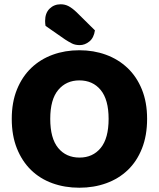

<svg xmlns="http://www.w3.org/2000/svg" viewBox="-20 -860 743 898"><path d="M351 18Q283 18 225 -3Q167 -24 125 -65Q83 -106 59 -166Q35 -226 35 -304Q35 -382 59.5 -442Q84 -502 126.5 -542.5Q169 -583 226.5 -604Q284 -625 351 -625Q418 -625 475.5 -604Q533 -583 576 -542.5Q619 -502 643.5 -442Q668 -382 668 -304Q668 -226 644 -165.5Q620 -105 577.5 -64.5Q535 -24 477 -3Q419 18 351 18ZM351 -484Q290 -484 252.5 -439.5Q215 -395 215 -304Q215 -213 252 -168Q289 -123 352 -123Q414 -123 451 -168Q488 -213 488 -304Q488 -394 451 -439Q414 -484 351 -484ZM193 -739Q192 -743 191.5 -750.5Q191 -758 191 -762Q191 -799 212 -819.5Q233 -840 264 -840Q284 -840 301 -831Q318 -822 338 -803L424 -718Q419 -683 398 -666Q377 -649 353 -649Q332 -649 317 -656.5Q302 -664 285 -675Z"/></svg>

Font: Baloo 2 Latin ExtraBold
Style: Regular
Weight: 400
Designer: Sarang Kulkarni and Ek Type
Foundry: Ek Type
Version: Version 1.001